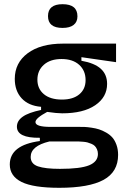

<svg xmlns="http://www.w3.org/2000/svg" viewBox="-20 -731 613 920"><path d="M279.8 -597.2Q210 -597.2 210 -653.8Q210 -710.9 279.8 -710.9Q351.1 -710.9 351.1 -652.8Q351.1 -626 332.8 -611.6Q314.5 -597.2 279.8 -597.2ZM264.2 168.9Q139.6 168.9 83.3 140.9Q26.9 112.8 26.9 57.1Q26.9 -35.6 170.9 -55.2V-70.8Q61 -69.3 61 -124Q61 -151.9 88.6 -171.6Q116.2 -191.4 176.8 -204.1V-219.2Q116.7 -224.1 83.7 -260Q50.8 -295.9 50.8 -353Q50.8 -429.7 112.5 -475.8Q174.3 -522 282.2 -522H536.1V-433.1L370.1 -457V-439.9Q433.1 -428.7 463.1 -401.4Q493.2 -374 493.2 -329.1Q493.2 -265.6 436.3 -226.8Q379.4 -188 277.8 -188Q252.4 -188 206.1 -194.8Q149.9 -164.6 149.9 -146Q149.9 -123 222.2 -123H360.8Q375 -123 387 -122.6Q398.9 -122.1 418.9 -119.1Q439 -116.2 454.8 -111.1Q470.7 -106 488.5 -95.9Q506.3 -85.9 518.3 -72.3Q530.3 -58.6 538.1 -37.1Q545.9 -15.6 545.9 11.2Q545.9 92.8 476.1 130.9Q406.2 168.9 264.2 168.9ZM276.9 -253.9Q330.1 -253.9 360.1 -279.1Q390.1 -304.2 390.1 -347.2Q390.1 -392.6 359.4 -420.4Q328.6 -448.2 274.9 -448.2Q221.2 -448.2 190.2 -420.7Q159.2 -393.1 159.2 -349.1Q159.2 -305.7 190.2 -279.8Q221.2 -253.9 276.9 -253.9ZM267.1 78.1Q365.7 78.1 407.5 60.8Q449.2 43.5 449.2 6.8Q449.2 -5.4 444.8 -15.4Q440.4 -25.4 434.3 -31.5Q428.2 -37.6 417.7 -42Q407.2 -46.4 398.9 -48.6Q390.6 -50.8 377.9 -51.8Q365.2 -52.7 358.6 -53Q352.1 -53.2 340.8 -53.2H216.8Q127 -31.7 127 21Q127 54.2 162.1 66.2Q197.3 78.1 267.1 78.1Z"/></svg>

Font: Bricolage Grotesque Medium
Style: Regular
Weight: 500
Designer: Mathieu Triay
Foundry: Atelier Triay
Version: Version 1.000;gftools[0.9.30]